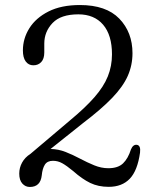

<svg xmlns="http://www.w3.org/2000/svg" viewBox="-20 -731 612 763"><path d="M56.5 -41Q56.5 -64.5 67.8 -85Q79 -105.5 101 -119.5L257.5 -252Q318.5 -302.5 355.2 -344.5Q392 -386.5 408.5 -427.5Q425 -468.5 425 -515Q425 -591.5 389.8 -632.8Q354.5 -674 291.5 -674Q221.5 -674 188.8 -639.5Q156 -605 156 -558V-522.5Q156 -497.5 144 -484.5Q132 -471.5 112.5 -471.5Q93.5 -471.5 82.2 -486.8Q71 -502 71 -530.5Q71 -578 96.8 -619Q122.5 -660 173 -685.5Q223.5 -711 297.5 -711Q402 -711 454.2 -656.8Q506.5 -602.5 506.5 -519.5Q506.5 -472 487.8 -429.5Q469 -387 425.8 -342Q382.5 -297 309.5 -241.5L181 -139Q212 -138.5 241 -127Q270 -115.5 298.2 -100.5Q326.5 -85.5 354.5 -74Q382.5 -62.5 410.5 -62.5Q449 -62.5 469 -81.8Q489 -101 500.5 -137.5Q509 -157.5 524 -155.5Q540 -153 536.5 -124.5Q526.5 -53 495.8 -20.8Q465 11.5 412 11.5Q370.5 11.5 338.5 -4Q306.5 -19.5 271 -51Q245 -72.5 227.5 -82.2Q210 -92 190.5 -92Q168 -92 158.2 -76.5Q148.5 -61 146 -34.5Q141 12 98.5 12Q81 12 68.8 -1.5Q56.5 -15 56.5 -41Z"/></svg>

Font: Fraunces 9pt SuperSoft Light
Style: Regular
Weight: 300
Version: Version 1.000;[b76b70a41]